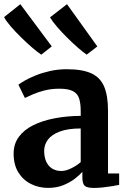

<svg xmlns="http://www.w3.org/2000/svg" viewBox="-47 -906 623 937"><path d="M19.5 -156.1Q19.5 -203.6 45 -238.2Q70.5 -272.8 115.5 -295.1Q160.5 -317.4 219.8 -328.7Q279.1 -340 346.9 -340.6V-363.6Q346.9 -402.2 338.8 -426.3Q330.6 -450.4 308 -461.7Q285.5 -473.1 242.5 -473.1Q204.2 -473.1 172 -465Q139.8 -456.9 115.1 -446.4Q90.4 -435.9 74.4 -428L42.9 -492.6Q51.8 -499.9 73.5 -512.4Q95.2 -524.9 126.7 -537.8Q158.3 -550.7 197.1 -559.4Q235.9 -568.2 278.7 -568.2Q355 -568.2 398.9 -547.9Q442.7 -527.6 461.4 -483.1Q480.1 -438.7 480.1 -366.1V-59.6H534.5V-3.8Q523.1 -1.2 501.7 2.3Q480.3 5.8 456.1 8.5Q431.9 11.2 412.2 11.2Q378.4 11.2 366.7 1.1Q355 -9.1 355 -40.6V-67.5Q342.5 -52.8 318.9 -34.3Q295.2 -15.8 262.2 -2.4Q229.2 11 187.9 11Q142.7 11 104.4 -8Q66 -27.1 42.8 -64.3Q19.5 -101.6 19.5 -156.1ZM252.3 -71.5Q274 -71.5 300.7 -84.6Q327.4 -97.6 346.9 -114.8V-279.1Q284.2 -279 244.7 -264Q205.2 -249.1 186.9 -224.6Q168.6 -200.2 168.6 -170.5Q168.6 -137.7 179.2 -115.8Q189.8 -93.8 208.7 -82.7Q227.6 -71.5 252.3 -71.5ZM375.7 -639.6Q360 -650 334.6 -672.1Q309.1 -694.2 281.5 -721.6Q253.9 -748.9 231 -775.6Q208.1 -802.2 197.1 -821.4L280 -885.6L428 -679.3L376.3 -639.6ZM154 -639.6Q138 -650 111.4 -672.6Q84.9 -695.3 56.4 -723.2Q27.9 -751.1 5 -777.7Q-17.9 -804.4 -27.1 -822.5L52.2 -885.6L205.6 -679.6L155 -639.6Z"/></svg>

Font: Merriweather 7pt Light
Style: Regular
Weight: 300
Designer: Eben Sorkin
Foundry: Eben Sorkin
Version: Version 2.200;gftools[0.9.31]